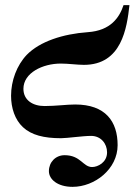

<svg xmlns="http://www.w3.org/2000/svg" viewBox="-20 -523 544 746"><path d="M460 -503C444 -455 410 -404 321 -398C224 -391 135 -362 84 -310C45 -269 23 -209 23 -151C23 -103 38 -58 69 -29C102 2 151 14 217 14C241 14 302 5 334 5C372 5 396 35 396 69C396 108 360 126 338 126C302 126 294 80 231 80C196 80 170 107 170 142C170 174 204 203 262 203C348 203 437 134 437 41C437 -51 390 -117 272 -117C239 -117 197 -111 153 -111C107 -111 71 -134 71 -178C71 -240 146 -276 216 -276C246 -276 280 -271 306 -271C453 -271 473 -414 483 -503Z"/></svg>

Font: XITS Math
Style: Bold
Weight: 700
Designer: MicroPress Inc., with final additions and corrections provided by Coen Hoffman, Elsevier (retired)
Version: Version 1.302